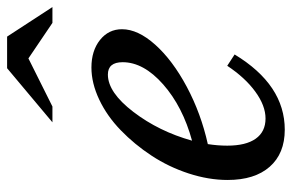

<svg xmlns="http://www.w3.org/2000/svg" viewBox="-162 -658 830 546"><g transform="rotate(-90 253.0 -385.0)"><path d="M338.9 -153.8 371.1 -132.8Q284.7 9.8 157.2 9.8Q89.4 9.8 51.8 -33Q14.2 -75.7 14.2 -152.8Q14.2 -206.5 32.7 -263.4Q51.3 -320.3 83.3 -368.9Q115.2 -417.5 155.5 -456.5Q195.8 -495.6 242.7 -517.8Q289.6 -540 334 -540Q381.8 -540 412.4 -515.6Q442.9 -491.2 442.9 -453.1Q442.9 -407.7 398.7 -358.4Q354.5 -309.1 279.1 -268.8Q203.6 -228.5 116.2 -209Q111.8 -180.7 111.8 -153.8Q111.8 -100.6 131.6 -72.8Q151.4 -44.9 189 -44.9Q225.6 -44.9 265.4 -74Q305.2 -103 338.9 -153.8ZM314 -493.2Q263.2 -493.2 207.8 -420.7Q152.3 -348.1 126 -253.9Q222.7 -280.3 285.9 -335.9Q349.1 -391.6 349.1 -451.2Q349.1 -493.2 314 -493.2ZM332 -779.8H421.9L505.9 -650.9H460.9L359.9 -719.2L223.1 -650.9H178.2Z"/></g></svg>

Font: Libre Baskerville
Style: Italic
Weight: 400
Designer: Pablo Impallari, Rodrigo Fuenzalida
Foundry: Pablo Impallari, Rodrigo Fuenzalida
Version: Version 1.000